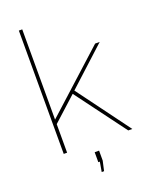

<svg xmlns="http://www.w3.org/2000/svg" viewBox="-164 -815 835 1068"><g transform="rotate(-20 254.0 -281.5)"><path d="M466 0 245 -297 104 -169V0H84V-730H104V-196L458 -517H485L260 -311L490 0ZM248 167 258 109H249V50H275V109L262 167Z"/></g></svg>

Font: Raleway Thin
Style: Regular
Weight: 100
Designer: Matt McInerney, Pablo Impallari, Rodrigo Fuenzalida
Foundry: Matt McInerney, Pablo Impallari, Rodrigo Fuenzalida
Version: Version 4.026